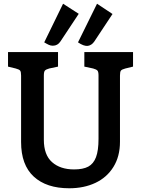

<svg xmlns="http://www.w3.org/2000/svg" viewBox="-20 -999 756 1029"><path d="M93 -238V-594Q93 -614 88 -620.5Q83 -627 64 -632L23 -642V-720H291V-642L244 -632Q226 -627 220.5 -620.5Q215 -614 215 -594V-250Q215 -169 259 -130Q303 -91 377 -91Q425 -91 453 -106Q481 -121 494.5 -156.5Q508 -192 508 -255V-594Q508 -614 502.5 -620.5Q497 -627 479 -632L432 -642V-720H693V-642L652 -632Q633 -627 628 -620.5Q623 -614 623 -594V-239Q623 -161 588 -104.5Q553 -48 491.5 -19Q430 10 351 10Q229 10 161 -52.5Q93 -115 93 -238ZM217 -772 318 -979 402 -925 304 -777Q289 -754 263 -754Q252 -754 242 -758.5Q232 -763 217 -772ZM398 -772 500 -979 583 -924 485 -776Q471 -756 450 -753Q429 -751 398 -772Z"/></svg>

Font: Enriqueta SemiBold
Style: Regular
Weight: 600
Designer: Viviana Monsalve, Gustavo Ibarra
Foundry: 72Puntos
Version: Version 2.000